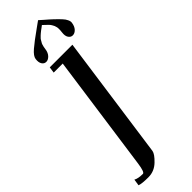

<svg xmlns="http://www.w3.org/2000/svg" viewBox="-396 -1030 1247 1247"><g transform="rotate(-45 227.0 -406.5)"><path d="M354.5 -750 234.4 105.5Q230.5 129.9 189.9 168.9Q149.4 208 94.7 208Q36.1 208 12.7 199.2L19.5 154.3Q42 167 85 167Q100.6 167 110.4 97.7L223.6 -708H140.6L146.5 -750ZM304.7 -980.5Q302.7 -978.5 290.5 -969.7Q278.3 -960.9 275.9 -959Q273.4 -957 263.7 -949.2Q253.9 -941.4 252 -939Q250 -936.5 242.2 -929.2Q234.4 -921.9 232.4 -917Q230.5 -912.1 225.1 -904.3Q219.7 -896.5 217.8 -889.6Q215.8 -882.8 213.4 -873.5Q210.9 -864.3 210 -853.5Q206.1 -824.2 189.9 -807.6Q173.8 -791 156.2 -791Q137.7 -791 127 -807.6Q116.2 -824.2 120.1 -853.5Q123 -877 158.7 -907.7Q194.3 -938.5 271.5 -993.2Q296.9 -1010.7 309.6 -1020.5Q321.3 -1009.8 337.4 -995.6Q353.5 -981.4 363.8 -972.7Q374 -963.9 386.7 -951.7Q399.4 -939.5 407.2 -931.6Q415 -923.8 424.3 -914.1Q433.6 -904.3 438.5 -897Q443.4 -889.6 447.3 -881.8Q451.2 -874 452.6 -867.2Q454.1 -860.4 453.1 -853.5Q449.2 -824.2 433.6 -807.6Q418 -791 399.4 -791Q381.8 -791 370.6 -807.6Q359.4 -824.2 363.3 -853.5Q365.2 -864.3 365.2 -873.5Q365.2 -882.8 365.2 -889.6Q365.2 -896.5 362.8 -904.3Q360.4 -912.1 358.9 -917Q357.4 -921.9 352.5 -929.2Q347.7 -936.5 346.2 -939.5Q344.7 -942.4 337.4 -949.7Q330.1 -957 327.6 -959Q325.2 -960.9 316.4 -969.7Q307.6 -978.5 304.7 -980.5Z"/></g></svg>

Font: okolaks
Style: BoldItalic
Weight: 600
Width: 8
Italic angle: -8°
Version: Version 000.6.0